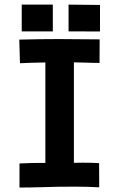

<svg xmlns="http://www.w3.org/2000/svg" viewBox="-20 -820 558 841"><path d="M280.3 -799.8 418 -798.3V-682.1L280.3 -682.6ZM75.2 -799.8H211.4V-682.6H75.2ZM64.5 -646.5Q159.7 -648.9 236.8 -648.9Q296.9 -648.9 416.5 -647.5L416 -544.4Q384.3 -544.4 354.7 -545.7Q325.2 -546.9 303.7 -546.9V-106.9Q314.5 -106.9 322.8 -107.2Q331.1 -107.4 343.8 -107.4Q380.4 -107.4 414.1 -105.5L414.6 0.5Q364.7 -2.4 312 -2.4Q301.3 -2.4 276.4 -2.2Q251.5 -2 236.3 -2Q223.1 -2 165.8 -0.2Q108.4 1.5 65.4 1.5V-104Q117.2 -106.4 153.3 -106.4H178.7V-546.4Q109.4 -545.4 67.4 -543Z"/></svg>

Font: Fantasque Sans Mono
Style: Bold
Weight: 700
Monospace: yes
Designer: Jany Belluz
Version: Version 1.8.0 ; ttfautohint (v1.8.2)